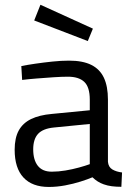

<svg xmlns="http://www.w3.org/2000/svg" viewBox="-20 -760 541 791"><path d="M181 10.2Q112.8 10.2 76.6 -28.7Q40.4 -67.6 40.4 -143Q40.4 -191.7 57.2 -222.3Q74 -252.9 107.9 -269.5Q141.8 -286 193.2 -290.6L349.9 -305.8V-349.4Q349.9 -401.1 327.3 -422.6Q304.7 -444 259.8 -444Q234.6 -444 200 -441.7Q165.4 -439.3 131 -436.6Q96.6 -433.9 71.2 -430.7L67.8 -487.8Q91.4 -492.6 125.6 -497.6Q159.8 -502.6 196.3 -506.4Q232.8 -510.2 264.2 -510.2Q320.8 -510.2 356 -492.7Q391.3 -475.2 408 -439.7Q424.7 -404.2 424.7 -349.4V-93.5Q426.7 -71.5 442.9 -61.9Q459.2 -52.3 482.8 -49.5L480 9.6Q458.6 9.6 440.8 7.3Q422.9 5 407.3 -0.6Q394.1 -5.2 382.7 -12.4Q371.3 -19.6 360.9 -29.6Q341.7 -21.4 312 -12Q282.4 -2.6 248.4 3.8Q214.4 10.2 181 10.2ZM193.3 -52.7Q220.6 -52.7 249.7 -57.6Q278.8 -62.5 305.3 -69.8Q331.9 -77.1 349.9 -83.7V-249.3L202.1 -234.7Q156.9 -230.3 136.8 -208.5Q116.8 -186.6 116.8 -144.6Q116.8 -101.3 135.8 -77Q154.9 -52.7 193.3 -52.7ZM341.7 -590.9 120.9 -675.7 146.6 -740.4 362.7 -642Z"/></svg>

Font: Titillium Web
Style: Bold
Weight: 700
Designer: Mohamed Gaber, Accademia di Belle Arti di Urbino
Foundry: Kief Type Foundry, Accademia di Belle Arti di Urbino
Version: Version 3.000